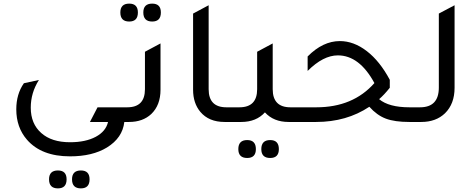

<svg xmlns="http://www.w3.org/2000/svg" viewBox="-20 -674 2622 1061"><path d="M667 0Q657 88 571 141Q491 190 367 190Q209 190 129 98Q70 30 70 -70Q70 -154 112 -214L195 -232Q150 -161 150 -79Q150 10 208 61Q265 112 367 112Q453 112 509 82Q565 52 577 0H477L519 -81H670V0ZM300 367Q251 367 251 317Q251 268 300 268Q348 268 348 317Q348 367 300 367ZM427 367Q378 367 378 317Q378 268 427 268Q475 268 475 317Q475 367 427 367Z M694 -555Q645 -555 645 -605Q645 -654 694 -654Q742 -654 742 -605Q742 -555 694 -555ZM821 -555Q772 -555 772 -605Q772 -654 821 -654Q869 -654 869 -605Q869 -555 821 -555ZM617 0V-81H683Q781 -81 781 -181V-388L867 -434V-178Q867 -93 816 -44Q769 0 693 0Z M1221 0Q1134 0 1087 -56Q1047 -104 1047 -178V-599L1133 -645V-181Q1133 -81 1231 -81H1297V0Z M1585 -81H1651V0H1575Q1492 0 1444 -53Q1396 0 1313 0H1237V-81H1303Q1401 -81 1401 -181V-388L1487 -434V-181Q1487 -81 1585 -81ZM1346 100Q1394 100 1394 150Q1394 199 1346 199Q1297 199 1297 150Q1297 100 1346 100ZM1473 100Q1521 100 1521 150Q1521 199 1473 199Q1424 199 1424 150Q1424 100 1473 100Z M2243 -81H2308V0H2242Q2161 0 2112 -18.5Q2063 -37 2021 -84Q1895 0 1727 0H1591V-81H1728Q1931 -81 2049 -215Q1966 -368 1847 -368Q1766 -368 1680 -282V-362Q1764 -447 1858 -447Q1935 -447 2007 -391.5Q2079 -336 2134 -233V-189Q2103 -150 2075 -126Q2129 -81 2243 -81Z M2248 0V-81H2301Q2405 -81 2405 -190V-599L2492 -645V-189Q2492 -100 2439 -48Q2389 0 2308 0Z"/></svg>

Font: Space Grotesk Medium
Style: Regular
Weight: 500
Designer: Florian Karsten
Foundry: Florian Karsten
Version: Version 2.000